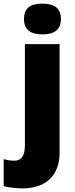

<svg xmlns="http://www.w3.org/2000/svg" viewBox="-71 -796 415 1056"><path d="M51.8 240.2Q28.3 240.2 -2.2 236.6Q-32.7 232.9 -50.8 228V79.1Q-19.5 87.9 7.8 87.9Q65.9 87.9 65.9 4.9V-553.2H256.8V44.9Q256.8 136.2 203.4 188.2Q149.9 240.2 51.8 240.2ZM61 -690.9Q61 -733.9 85 -754.9Q108.9 -775.9 162.1 -775.9Q215.3 -775.9 239.7 -754.4Q264.2 -732.9 264.2 -690.9Q264.2 -606.9 162.1 -606.9Q61 -606.9 61 -690.9Z"/></svg>

Font: OpenSansExtrabold
Style: Regular
Weight: 800
Foundry: Ascender Corporation
Version: Version 1.10